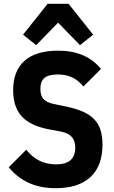

<svg xmlns="http://www.w3.org/2000/svg" viewBox="-20 -976 596 1008"><path d="M272 12Q115 12 26 -98L118 -190Q178 -113 275 -113Q375 -113 375 -201Q375 -237 357 -257Q339 -277 301 -285L237 -297Q140 -315 94.5 -364.5Q49 -414 49 -502Q49 -604 109 -657Q169 -710 285 -710Q433 -710 510 -614L418 -522Q392 -554 359.5 -569.5Q327 -585 283 -585Q235 -585 213.5 -567Q192 -549 192 -509Q192 -474 208.5 -456Q225 -438 262 -430L326 -417Q377 -406 413.5 -390.5Q450 -375 473.5 -351Q497 -327 507.5 -294Q518 -261 518 -217Q518 -105 455 -46.5Q392 12 272 12ZM340 -956 469 -794 400 -739 285 -857 170 -739 101 -794 230 -956Z"/></svg>

Font: IBM Plex Sans Cond
Style: Bold
Weight: 700
Width: 3
Designer: Mike Abbink, Paul van der Laan, Pieter van Rosmalen
Foundry: Bold Monday
Version: Version 1.3